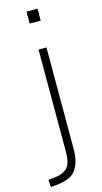

<svg xmlns="http://www.w3.org/2000/svg" viewBox="-175 -727 508 960"><g transform="rotate(-15 79.0 -246.5)"><path d="M71 -624V-686H128V-624ZM-38 193 -41 155 -3 151Q35 147 57.5 125Q80 103 80 40V-487H121V40Q121 76 113.5 102Q106 128 92 147Q78 166 54.5 175.5Q31 185 1 189Z"/></g></svg>

Font: Nunito Sans 10pt Condensed ExtraLight
Style: Regular
Weight: 250
Width: 3
Designer: Vernon Adams
Foundry: Vernon Adams
Version: Version 3.101;gftools[0.9.27]